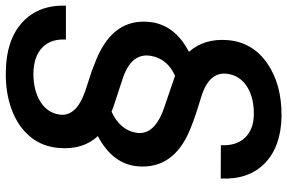

<svg xmlns="http://www.w3.org/2000/svg" viewBox="-200 -576 992 663"><g transform="rotate(90 296.5 -245.0)"><path d="M540 -226.1Q533.2 -137.7 435.5 -86.4Q482.9 -35.6 476.6 46.4Q472.2 105.5 437.3 147.5Q402.3 189.5 343.8 211.2Q285.2 232.9 214.4 231.4Q105 230.5 43.7 175.3Q-17.6 120.1 -15.1 23.9H102.1Q99.1 76.2 129.9 105.7Q160.6 135.3 219.2 136.2Q277.8 136.2 316.2 112.3Q354.5 88.4 360.8 47.9Q371.1 -10.7 280.8 -42.5L209.5 -65.9L166 -83Q30.8 -141.1 41 -260.7Q47.9 -350.6 144.5 -400.9Q97.7 -454.1 104 -534.2Q110.8 -620.1 183.6 -670.9Q256.3 -721.7 367.2 -720.7Q471.7 -718.8 529.1 -663.1Q586.4 -607.4 582 -510.7L466.8 -511.2Q469.7 -564 441.4 -594Q413.1 -624 361.8 -625Q306.2 -626 268.1 -603.5Q227.5 -579.6 220.7 -535.6Q210 -470.2 302.7 -442.6Q395.5 -415 436.5 -394Q548.3 -337.4 540 -226.1ZM227.1 -353Q168 -326.2 158.2 -268.6Q147.5 -202.1 236.3 -172.4L331.5 -141.1L351.1 -133.8Q414.1 -162.6 423.8 -218.3Q434.6 -281.2 339.8 -314.5Z"/></g></svg>

Font: RobotoDraft Medium
Style: Italic
Weight: 500
Italic angle: -12°
Version: Version 2.001152; 2014